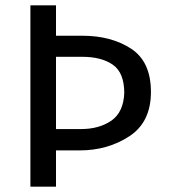

<svg xmlns="http://www.w3.org/2000/svg" viewBox="-20 -700 638 720"><path d="M94 0V-680H190V-566H289Q397 -566 471.5 -517.5Q546 -469 546 -355Q546 -242 465 -189Q384 -136 279 -136H190V0ZM288 -487H190V-216H283Q352 -216 397.5 -247.5Q443 -279 446 -351Q446 -427 403.5 -457Q361 -487 288 -487Z"/></svg>

Font: Palanquin Medium
Style: Regular
Weight: 500
Designer: Pria Ravichandran
Version: Version 1.0.4